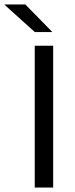

<svg xmlns="http://www.w3.org/2000/svg" viewBox="-80 -845 336 865"><path d="M159.5 0H76.5V-639H159.5ZM34 -825 155 -701.5V-700.5H77L-59.5 -823.5V-825Z"/></svg>

Font: Anek Tamil Medium
Style: Regular
Weight: 400
Version: Version 1.003